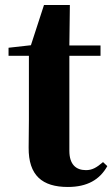

<svg xmlns="http://www.w3.org/2000/svg" viewBox="-20 -727 447 764"><path d="M390 -82C364 -60 347 -50 322 -50C282 -50 256 -73 256 -127V-505H380V-546H256L258 -707H155L103 -547L14 -537V-505H95V-249C95 -207 94 -178 94 -140C93 -29 148 17 250 17C327 17 377 -12 407 -66Z"/></svg>

Font: Noto Serif TC Black
Style: Regular
Weight: 900
Version: Version 1.001;PS 1.001;hotconv 16.6.54;makeotf.lib2.5.65590